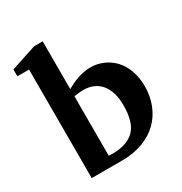

<svg xmlns="http://www.w3.org/2000/svg" viewBox="-172 -867 943 994"><g transform="rotate(-30 299.0 -370.0)"><path d="M565.9 -273.9Q565.9 -216.3 546.1 -166.3Q526.4 -116.2 489.7 -79.3Q453.1 -42.5 397.2 -21.2Q341.3 0 272.9 0H89.8V-648.9H20V-689.9L172.9 -740.2H224.1V-454.1Q227.1 -456.1 232.2 -459Q237.3 -461.9 253.4 -470Q269.5 -478 285.9 -484.1Q302.2 -490.2 325.2 -495.1Q348.1 -500 369.1 -500Q409.2 -500 444.8 -484.6Q480.5 -469.2 507.6 -440.9Q534.7 -412.6 550.3 -369.4Q565.9 -326.2 565.9 -273.9ZM420.9 -244.1Q420.9 -326.2 383.8 -371.6Q346.7 -417 276.9 -417Q266.1 -417 252.9 -415.5Q239.7 -414.1 231.9 -412.6L224.1 -411.1V-56.2Q231 -56.2 237.1 -55.7Q243.2 -55.2 245.1 -55.2Q332.5 -55.2 376.7 -98.4Q420.9 -141.6 420.9 -244.1Z"/></g></svg>

Font: Veleka
Style: Bold
Weight: 700
Designer: Stefan Peev, Context Ltd, 2016; SIL International, 1997-2014.
Foundry: Stefan Peev, Context Ltd, 2016
Version: Version 1.000